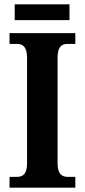

<svg xmlns="http://www.w3.org/2000/svg" viewBox="-20 -867 391 887"><path d="M48 -774H301V-847H48ZM24 0H328V-50H292C266 -50 246 -64 246 -112V-600C246 -652 265 -664 292 -664H328V-714H24V-664H60C84 -664 105 -652 105 -600V-112C105 -62 84 -50 60 -50H24Z"/></svg>

Font: Noto Serif Thai Condensed
Style: Bold
Weight: 700
Width: 3
Designer: Monotype Design Team
Foundry: Monotype Imaging Inc.
Version: Version 2.002